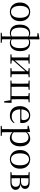

<svg xmlns="http://www.w3.org/2000/svg" viewBox="2012 -2832 1080 5143"><g transform="rotate(90 2551.5 -261.0)"><path d="M297.5 14.6Q231.2 14.6 174.4 -15.9Q117.6 -46.5 83 -107.4Q48.4 -168.3 48.4 -257.8Q48.4 -347.6 84.1 -408.5Q119.7 -469.3 176.7 -500Q233.7 -530.6 297.5 -530.6Q362.2 -530.6 419.2 -500.1Q476.2 -469.5 511.9 -408.7Q547.5 -347.8 547.5 -257.8Q547.5 -168 512.4 -107.2Q477.3 -46.3 420.5 -15.8Q363.7 14.6 297.5 14.6ZM297.5 -16.4Q372 -16.4 414.7 -78.2Q457.4 -140.1 457.4 -256.6Q457.4 -373.4 414.7 -436.1Q372 -498.8 297.5 -498.8Q223.1 -498.8 180.3 -436.1Q137.5 -373.4 137.5 -256.6Q137.5 -140.1 180.3 -78.2Q223.1 -16.4 297.5 -16.4Z M856.5 259.8V232.4L974.6 222.2H1011.3L1127.1 232.4V259.8ZM954 259.8Q956 198.4 956.5 133.8Q957 69.2 957 -22.1V-27.1V-485.7L958.4 -495.1V-719.4L867.6 -724.2V-750.2L1020.6 -780.6L1035.9 -771.6L1033.7 -617.7V-489V-483V-30.1L1031.5 -20.2Q1031.5 30 1031.6 68.8Q1031.7 107.7 1032.2 139.8Q1032.7 171.9 1033.2 200.5Q1033.7 229.1 1034.7 259.8ZM863.6 14.6Q798.4 14.6 747.6 -15.5Q696.7 -45.7 668.1 -105.3Q639.5 -165 639.5 -253.2Q639.5 -342 668.1 -404Q696.7 -466.1 747.4 -498.4Q798.2 -530.6 863.4 -530.6Q907.2 -530.6 942.5 -512.9Q977.8 -495.1 993.6 -476.3L995.6 -465.9L993.6 -451Q969.6 -470.7 943.2 -485.3Q916.8 -500 878.8 -500Q807.2 -500 763.7 -439.8Q720.2 -379.7 720.2 -253.6Q720.2 -130.2 763.7 -72.7Q807.2 -15.2 878.6 -15.2Q916.6 -15.2 943.1 -30.8Q969.6 -46.3 993.6 -65.2L996.2 -39.5H993.6Q977.8 -21.4 942.7 -3.4Q907.7 14.6 863.6 14.6ZM1127.3 14.6Q1083.3 14.6 1047.7 -3.5Q1012.2 -21.6 997.3 -39.5H994.7L997.3 -64.9Q1021.4 -46.3 1047.9 -30.8Q1074.4 -15.2 1112.2 -15.2Q1184.5 -15.2 1227.2 -75.8Q1269.9 -136.3 1269.9 -261.4Q1269.9 -386 1227.2 -443Q1184.5 -500 1112.4 -500Q1074.4 -500 1047.9 -485.3Q1021.4 -470.7 997.3 -450.8L994.9 -466.1L997.3 -476.5Q1012.2 -495.4 1047.6 -513Q1083.1 -530.6 1127.3 -530.6Q1192.6 -530.6 1243 -500.5Q1293.4 -470.3 1322 -410.5Q1350.7 -350.8 1350.7 -261.8Q1350.7 -174 1322.1 -112.3Q1293.6 -50.7 1243.6 -18Q1193.6 14.6 1127.3 14.6Z M1437.5 0V-27.8L1545.7 -38.6H1580.3L1685.3 -27.8V0ZM1804.9 0V-27.8L1907.6 -38.6H1942L2050.2 -27.8V0ZM1517.1 0Q1518.3 -24.4 1518.8 -65.3Q1519.3 -106.3 1519.8 -150.3Q1520.3 -194.3 1520.3 -228.5V-288.3Q1520.3 -321.7 1519.8 -365.7Q1519.3 -409.7 1518.8 -450.7Q1518.3 -491.8 1517.1 -516H1598.7V0ZM1576.1 -46.9 1540.9 -65.8H1552.3L1729.2 -265.6L1910 -470.9L1943.7 -451H1932.4L1754.1 -249.4ZM1889.1 0V-516H1970.4Q1969.4 -491.8 1968.9 -450.7Q1968.4 -409.7 1967.9 -365.7Q1967.4 -321.7 1967.4 -288.3V-228.5Q1967.4 -194.3 1967.9 -150.3Q1968.4 -106.3 1968.9 -65.3Q1969.4 -24.4 1970.4 0ZM1437.5 -489.1V-516H1685.3V-489.1L1581.1 -477.4H1546.7ZM1804.9 -489.1V-516H2050.2V-489.1L1942.8 -477.4H1908.4Z M2218.1 0Q2219.3 -24.4 2219.8 -65.3Q2220.3 -106.3 2220.8 -150.3Q2221.3 -194.3 2221.3 -228.5V-288.3Q2221.3 -321.7 2220.8 -365.7Q2220.3 -409.7 2219.8 -450.7Q2219.3 -491.8 2218.1 -516H2307.3Q2306.3 -491.8 2305.8 -450.7Q2305.3 -409.7 2304.8 -365.7Q2304.3 -321.7 2304.3 -288.3V-228.5Q2304.3 -194.3 2304.8 -150.3Q2305.3 -106.3 2305.8 -65.3Q2306.3 -24.4 2307.3 0ZM2552.8 0Q2553.8 -24.4 2554.3 -65.3Q2554.8 -106.3 2555.3 -150.3Q2555.8 -194.3 2555.8 -228.5V-288.3Q2555.8 -321.7 2555.3 -365.7Q2554.8 -409.7 2554.3 -450.7Q2553.8 -491.8 2552.8 -516H2641.2Q2640.2 -491.8 2639.6 -450.7Q2639 -409.7 2638.5 -365.7Q2638 -321.7 2638 -288.3V-228.5Q2638 -194.3 2638.5 -150.3Q2639 -106.3 2639.6 -65.3Q2640.2 -24.4 2641.2 0ZM2690.7 165.4 2662.7 -27.9 2698.9 0H2261.8V-31.1H2736.6L2727.9 165.4ZM2138.5 -489.1V-516H2385.5V-489.1L2279.7 -477.4H2247.7ZM2473.8 -489.1V-516H2720.8V-489.1L2614.6 -477.4H2582.2ZM2138.5 0V-27.8L2247.7 -38.6H2262V0Z M3078.3 14.6Q3004.5 14.6 2946.6 -15.4Q2888.7 -45.5 2856.1 -106.2Q2823.4 -167 2823.4 -256.8Q2823.4 -341.1 2857.5 -402.5Q2891.6 -463.8 2947.8 -497.2Q3004 -530.6 3069.9 -530.6Q3135.2 -530.6 3181.4 -503.3Q3227.6 -475.9 3252.1 -429.2Q3276.7 -382.4 3276.7 -323.2Q3276.7 -286.8 3270.4 -262.9H2861.6V-294.2H3152.3Q3178.6 -294.2 3188 -308.2Q3197.3 -322.1 3197.3 -352.3Q3197.3 -416.2 3163.2 -457.5Q3129.2 -498.8 3067.6 -498.8Q3023.8 -498.8 2988 -471.6Q2952.1 -444.5 2931 -392.8Q2909.9 -341.2 2909.9 -268.7Q2909.9 -188 2934.4 -135.9Q2958.9 -83.8 3001.9 -59.4Q3045 -35 3100.5 -35Q3153.5 -35 3192.8 -53.7Q3232.2 -72.3 3262.7 -108.1L3278.6 -94.3Q3246 -43.5 3196 -14.4Q3146 14.6 3078.3 14.6Z M3352.5 259.8V232.4L3463.7 222.2H3501.5L3620.2 232.4V259.8ZM3437.5 259.8Q3438.5 225.6 3439 185.1Q3439.5 144.5 3440 103.1Q3440.5 61.7 3440.5 26.7V-286.8Q3440.5 -338.2 3440 -379.5Q3439.5 -420.7 3437.5 -457.5L3348.5 -462.4V-487.9L3501.9 -528L3514.9 -519.6L3520.9 -435.3L3522.7 -430.1V-78.7L3521.5 -68.7V26.5Q3521.5 60.7 3522 102.2Q3522.5 143.7 3523 184.7Q3523.5 225.6 3524.5 259.8ZM3678.6 14.6Q3634.1 14.6 3589.2 -5.1Q3544.3 -24.9 3506.2 -77.1H3493.4L3507.3 -105.1Q3544.5 -63.7 3579.4 -48.2Q3614.2 -32.7 3655.5 -32.7Q3699.2 -32.7 3734.6 -55.1Q3770.1 -77.6 3791.3 -128.1Q3812.5 -178.6 3812.5 -260.8Q3812.5 -374.9 3770.5 -429.7Q3728.4 -484.5 3659.9 -484.5Q3622.4 -484.5 3585 -466.8Q3547.5 -449.1 3503.2 -398.2L3492.6 -425H3503.5Q3542.9 -481.5 3592.2 -506.1Q3641.6 -530.6 3692.3 -530.6Q3753.5 -530.6 3800.2 -498Q3847 -465.4 3874.1 -405.4Q3901.2 -345.3 3901.2 -262.6Q3901.2 -177.1 3872.5 -114.8Q3843.7 -52.4 3793.4 -18.9Q3743.2 14.6 3678.6 14.6Z M4248.5 14.6Q4182.2 14.6 4125.4 -15.9Q4068.6 -46.5 4034 -107.4Q3999.4 -168.3 3999.4 -257.8Q3999.4 -347.6 4035.1 -408.5Q4070.7 -469.3 4127.7 -500Q4184.7 -530.6 4248.5 -530.6Q4313.2 -530.6 4370.2 -500.1Q4427.2 -469.5 4462.9 -408.7Q4498.5 -347.8 4498.5 -257.8Q4498.5 -168 4463.4 -107.2Q4428.3 -46.3 4371.5 -15.8Q4314.7 14.6 4248.5 14.6ZM4248.5 -16.4Q4323 -16.4 4365.7 -78.2Q4408.4 -140.1 4408.4 -256.6Q4408.4 -373.4 4365.7 -436.1Q4323 -498.8 4248.5 -498.8Q4174.1 -498.8 4131.3 -436.1Q4088.5 -373.4 4088.5 -256.6Q4088.5 -140.1 4131.3 -78.2Q4174.1 -16.4 4248.5 -16.4Z M4590.5 0V-27.8L4699.7 -38.6L4713.2 -31.3H4847.6Q4917.8 -31.3 4950.7 -59.7Q4983.7 -88.1 4983.7 -140.4Q4983.7 -192.3 4951.8 -223.4Q4920 -254.6 4841.6 -254.6H4713.2V-283.7H4839Q4961.9 -283.7 4961.9 -387.5Q4961.9 -434.3 4934.2 -459Q4906.4 -483.7 4842 -483.7H4713.2L4699.7 -477.4L4590.5 -489.1V-516H4864.6Q4957.5 -516 4999.2 -482.3Q5040.8 -448.6 5040.8 -391.7Q5040.8 -362.3 5026.7 -335.8Q5012.5 -309.3 4977.1 -291.2Q4941.7 -273.1 4877.5 -267.5L4880.1 -274.5Q4947.6 -271.7 4988.4 -254Q5029.1 -236.3 5047.6 -206.6Q5066 -177 5066 -136.9Q5066 -101.9 5046.6 -70.8Q5027.2 -39.6 4983.2 -19.8Q4939.2 0 4864.6 0ZM4670.1 0Q4671.3 -24.4 4671.8 -65.3Q4672.3 -106.3 4672.8 -150.3Q4673.3 -194.3 4673.3 -228.5V-288.3Q4673.3 -321.7 4672.8 -365.7Q4672.3 -409.7 4671.8 -450.7Q4671.3 -491.8 4670.1 -516H4756.8Q4755.8 -491.8 4755.3 -450.2Q4754.8 -408.7 4754.3 -361.2Q4753.8 -313.7 4753.8 -272V-228.5Q4753.8 -194.3 4754.3 -150.3Q4754.8 -106.3 4755.3 -65.3Q4755.8 -24.4 4756.8 0Z"/></g></svg>

Font: Noto Serif SC ExtraLight
Style: Regular
Weight: 200
Designer: Ryoko NISHIZUKA 西塚涼子 (kana & ideographs); Frank Grießhammer (Latin, Greek & Cyrillic); Wenlong ZHANG 张文龙 (bopomofo); San
Foundry: Adobe
Version: Version 2.002-H1;hotconv 1.1.0;makeotfexe 2.6.0